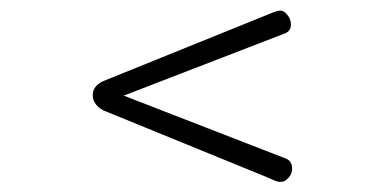

<svg xmlns="http://www.w3.org/2000/svg" viewBox="-20 -445 740 369"><path d="M183.1 -231Q172.4 -234.9 165.3 -243.2Q158.2 -251.5 158.2 -262.2Q158.2 -281.7 183.1 -291L492.2 -416Q494.1 -417 499.3 -418.9Q504.4 -420.9 506.8 -421.9Q509.3 -422.9 513.2 -423.8Q517.1 -424.8 519.5 -424.6Q522 -424.3 524.9 -423.1Q527.8 -421.9 529.8 -418.9Q539.1 -410.2 539.1 -397.7Q539.1 -385.3 527.8 -380.9L217.8 -261.2L529.8 -140.1Q540.5 -135.7 541.3 -123Q542 -110.4 533.2 -102.1Q530.8 -99.6 528.3 -97.9Q525.9 -96.2 522.9 -95.9Q520 -95.7 518.1 -95.5Q516.1 -95.2 512.5 -96.4Q508.8 -97.7 507.1 -98.4Q505.4 -99.1 500.7 -101.1Q496.1 -103 494.1 -104Z"/></svg>

Font: Director
Style: Regular
Weight: 400
Designer: Ange Degheest & May Jolivet & Justine Herbel
Foundry: Velvetyne Type Foundry
Version: Version 1.000;FEAKit 1.0